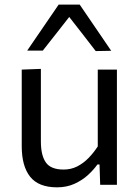

<svg xmlns="http://www.w3.org/2000/svg" viewBox="-20 -796 599 827"><path d="M225.6 10.9Q146.4 10.9 110 -34.6Q73.6 -80.1 73.6 -166.5Q73.6 -199.4 73.6 -223.7Q73.6 -248 73.6 -271.5Q73.6 -316 73.6 -353.2Q73.6 -390.3 73.6 -424.9Q73.6 -459.5 73.6 -496.2L156.1 -499.3Q156.1 -444.5 156.1 -391.5Q156.1 -338.4 156.1 -279.8V-186.2Q156.1 -126.8 177.5 -96.3Q198.8 -65.7 254.2 -65.7Q286 -65.7 312.6 -79.2Q339.2 -92.8 361.2 -115.3Q383.2 -137.9 401.1 -165.3V-279.8Q401.1 -338.4 401.1 -389.9Q401.1 -441.4 401.1 -496.2H483.6Q483.6 -441.4 483.6 -388.9Q483.6 -336.4 483.6 -271.5V-218.8Q483.6 -157.6 483.6 -106.4Q483.6 -55.3 483.6 0H411.5L408.7 -87.7H399.7Q383.9 -65.2 359.2 -42.4Q334.4 -19.7 301 -4.4Q267.6 10.9 225.6 10.9ZM392.3 -576Q360.9 -616.8 329.9 -656.7Q298.9 -696.6 266.9 -737.3H289.3Q257.7 -696.6 226.8 -657.3Q195.9 -617.9 164.3 -578H97.1Q130.7 -627.2 164.8 -677Q198.8 -726.7 232.7 -776.2H323.3Q357.2 -726.7 391.1 -676.8Q424.9 -626.9 459 -577.2Z"/></svg>

Font: Commissioner Thin
Style: Regular
Weight: 100
Designer: Kostas Bartsokas
Foundry: Kostas Bartsokas
Version: Version 1.001;gftools[0.9.23]